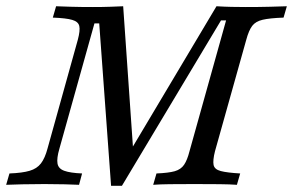

<svg xmlns="http://www.w3.org/2000/svg" viewBox="-27 -591 938 614"><path d="M-7.3 0 3.2 -36.3Q44.4 -37.9 67.7 -44.8Q91.1 -51.6 104 -68.5Q116.9 -85.5 125 -116.1L221.8 -463.7Q229.8 -493.5 226.6 -507.7Q223.4 -521.8 204 -527.4Q184.7 -533.1 141.9 -534.7L152.4 -571Q169.4 -570.2 199.6 -569.4Q229.8 -568.5 270.2 -568.5Q301.6 -568.5 326.2 -569.4Q350.8 -570.2 366.9 -571L400.8 -83.1L372.6 -79.8L665.3 -571Q691.9 -569.4 713.3 -569Q734.7 -568.5 758.9 -568.5Q801.6 -568.5 836.3 -569.4Q871 -570.2 890.3 -571L879.8 -534.7Q835.5 -533.1 812.9 -527.8Q790.3 -522.6 779.4 -508.1Q768.5 -493.5 760.5 -463.7L660.5 -107.3Q653.2 -78.2 656 -63.7Q658.9 -49.2 679 -44Q699.2 -38.7 741.1 -36.3L730.6 0Q709.7 -1.6 675 -2Q640.3 -2.4 594.4 -2.4Q549.2 -2.4 515.7 -2Q482.3 -1.6 462.9 0L473.4 -36.3Q512.1 -37.9 531.9 -43.5Q551.6 -49.2 561.7 -64.1Q571.8 -79 579 -107.3L696 -525.8H679.8L362.9 3.2H328.2L290.3 -516.1H275L162.9 -115.3Q154 -84.7 156.9 -68.1Q159.7 -51.6 178.6 -44.8Q197.6 -37.9 235.5 -36.3L225.8 0Q209.7 -0.8 180.6 -1.6Q151.6 -2.4 115.3 -2.4Q76.6 -2.4 44.4 -1.6Q12.1 -0.8 -7.3 0Z"/></svg>

Font: Playfair 9pt
Style: Italic
Weight: 400
Italic angle: -15.6°
Designer: Claus Eggers Sørensen
Foundry: Claus Eggers Sørensen
Version: Version 2.001;gftools[0.9.30]